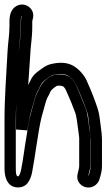

<svg xmlns="http://www.w3.org/2000/svg" viewBox="-21 -813 472 851"><path d="M51 -355C50 -330 50 -305 50 -279V-239L100 -235C102 -248 105 -266 108 -281C112 -307 125 -345 132 -372C142 -408 146 -405 159 -435C167 -452 190 -467 203 -475C207 -478 212 -481 219 -482C252 -489 272 -484 285 -474C303 -460 314 -445 321 -428C330 -405 340 -384 349 -360C358 -335 368 -318 371 -287C373 -260 381 -222 381 -189V-76C381 -69 378 -53 371 -32C371 -47 380 -65 380 -76V-205C380 -218 377 -232 375 -244C371 -269 368 -310 359 -332C344 -368 333 -397 318 -433C312 -447 301 -460 289 -470C271 -484 248 -485 223 -482C221 -482 219 -481 218 -481C195 -473 167 -450 157 -428C153 -420 149 -411 144 -402C136 -387 128 -356 115 -307C105 -271 107 -269 97 -212C87 -155 82 -106 72 -58C69 -44 64 -35 62 -32C56 -31 49 -29 49 -66V-279C49 -308 50 -334 51 -355ZM62 -576C64 -623 71 -655 71 -698V-719C71 -740 76 -743 76 -743C73 -733 72 -727 72 -719V-698C72 -655 64 -615 62 -576ZM53 -787C28 -774 21 -746 21 -719V-698C21 -657 14 -623 12 -578C7 -474 -1 -387 -1 -279V-66C-1 -29 10 11 49 17C67 20 88 15 101 -1C111 -14 117 -29 121 -48C134 -113 148 -232 163 -293C176 -343 186 -375 188 -378C194 -388 199 -398 203 -408C206 -415 224 -429 232 -433C249 -435 259 -430 259 -430C265 -425 268 -420 271 -414C283 -386 294 -363 304 -335C311 -317 315 -311 319 -285C324 -252 326 -234 330 -203V-77C330 -58 314 -32 326 -9C332 3 343 12 356 16C385 25 412 6 419 -16C427 -40 431 -59 431 -76V-189C431 -210 429 -231 426 -250C421 -283 421 -301 413 -328C400 -369 384 -409 367 -447C357 -473 339 -496 315 -514C286 -536 250 -539 209 -530C182 -524 169 -512 148 -497C133 -486 121 -473 114 -456C110 -448 107 -443 104 -436C107 -482 111 -543 112 -554C115 -621 122 -640 122 -698V-719C122 -720 123 -723 124 -728C138 -773 91 -807 53 -787Z"/></svg>

Font: AppleStorm
Style: CBo
Weight: 400
Foundry: Cannot Into Space Fonts
Version: Version 1.01